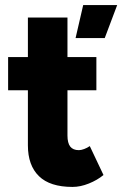

<svg xmlns="http://www.w3.org/2000/svg" viewBox="-20 -725 482 757"><path d="M278 -575 308 -705H442L393 -575ZM266 12Q177 12 133.5 -30.5Q90 -73 90 -152V-656H246V-191Q246 -161 257 -147Q268 -133 291 -133Q300 -133 312 -137.5Q324 -142 334 -149L388 -35Q364 -15 330.5 -1.5Q297 12 266 12ZM12 -369V-500H360V-369Z"/></svg>

Font: Figtree Light ExtraBold
Style: Regular
Weight: 800
Version: Version 2.001;gftools[0.9.30]